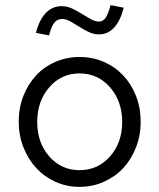

<svg xmlns="http://www.w3.org/2000/svg" viewBox="-20 -718 621 748"><path d="M53 0ZM53 -244Q53 -298 71 -344Q89 -390 120.5 -424Q152 -458 196 -477Q240 -496 290 -496Q341 -496 384.5 -477Q428 -458 460 -424Q492 -390 510 -344Q528 -298 528 -244Q528 -190 509.5 -143Q491 -96 459.5 -62.5Q428 -29 384 -9.5Q340 10 290 10Q240 10 196.5 -9.5Q153 -29 121.5 -63Q90 -97 71.5 -143.5Q53 -190 53 -244ZM290 -55Q361 -55 408.5 -108.5Q456 -162 456 -243Q456 -324 408.5 -378Q361 -432 290 -432Q219 -432 172 -378Q125 -324 125 -243Q125 -162 172 -108.5Q219 -55 290 -55ZM171 -580 120 -590Q133 -641 158.5 -667.5Q184 -694 220 -694Q242 -694 261.5 -684.5Q281 -675 299 -664Q317 -653 333.5 -643.5Q350 -634 365 -634Q381 -634 391 -648Q401 -662 411 -698L462 -688Q449 -637 424.5 -610.5Q400 -584 366 -584Q345 -584 325.5 -593.5Q306 -603 288.5 -614Q271 -625 254.5 -634.5Q238 -644 222 -644Q203 -644 191.5 -629.5Q180 -615 171 -580Z"/></svg>

Font: Red Hat Text
Style: Regular
Weight: 400
Designer: Pentagram / MCKL
Foundry: Pentagram / MCKL
Version: Version 1.005; Red Hat Text